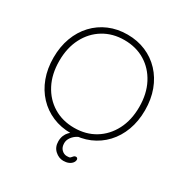

<svg xmlns="http://www.w3.org/2000/svg" viewBox="-200 -869 1167 1214"><g transform="rotate(30 384.0 -262.5)"><path d="M429 185Q396 185 368.5 160Q341 135 341 93Q341 70 348.5 51.5Q356 33 368.5 20Q381 7 396 -2.5Q411 -12 427 -17L471 -1Q451 -2 429.5 10Q408 22 393.5 42Q379 62 379 85Q379 115 396 131.5Q413 148 434 148Q444 148 450.5 147Q457 146 461 141Q467 133 473 127.5Q479 122 487 122Q494 122 497.5 126.5Q501 131 501 136Q501 149 491.5 160.5Q482 172 466 178.5Q450 185 429 185ZM718 -350Q718 -270 693.5 -204Q669 -138 624 -90Q579 -42 518 -16Q457 10 384 10Q311 10 250 -16Q189 -42 144 -90Q99 -138 74.5 -204Q50 -270 50 -350Q50 -430 74.5 -496Q99 -562 144 -610Q189 -658 250 -684Q311 -710 384 -710Q457 -710 518 -684Q579 -658 624 -610Q669 -562 693.5 -496Q718 -430 718 -350ZM676 -350Q676 -446 638.5 -518Q601 -590 535.5 -630Q470 -670 384 -670Q299 -670 233 -630Q167 -590 129.5 -518Q92 -446 92 -350Q92 -254 129.5 -182Q167 -110 233 -70Q299 -30 384 -30Q470 -30 535.5 -70Q601 -110 638.5 -182Q676 -254 676 -350Z"/></g></svg>

Font: Quicksand Light Light
Style: Regular
Weight: 300
Version: Version 3.006